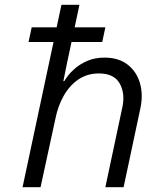

<svg xmlns="http://www.w3.org/2000/svg" viewBox="-20 -780 663 800"><path d="M74 0 203 -605H99L112 -666H216L236 -760H311L291 -666H419L406 -605H278L262 -530L261 -526L244 -442H248Q251 -448 262.5 -463.5Q274 -479 294.5 -496.5Q315 -514 345.5 -527Q376 -540 416 -540Q474 -540 511.5 -511Q549 -482 563 -434Q577 -386 565 -329L495 0H419L490 -334Q502 -391 478.5 -432.5Q455 -474 392 -474Q343 -474 306 -448.5Q269 -423 245 -380Q221 -337 211 -286L149 0Z"/></svg>

Font: Be Vietnam Pro Light
Style: Italic
Weight: 300
Italic angle: -12°
Designer: Lam Bao, Tony Le, Vietanh Nguyen
Foundry: Yellow Type Foundry
Version: Version 1.002; ttfautohint (v1.8.3)